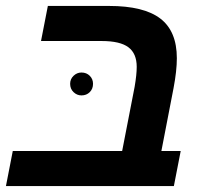

<svg xmlns="http://www.w3.org/2000/svg" viewBox="-30 -626 690 646"><path d="M312 -488H108L131 -606H337Q454 -606 509.5 -563.5Q565 -521 565 -430Q565 -388 554 -330L513 -118H578L555 0H-10L13 -118H381L423 -334Q430 -375 430 -401Q430 -446 402 -467Q374 -488 312 -488ZM206 -344Q206 -360 217.5 -371Q229 -382 244 -382Q261 -382 272 -371Q283 -360 283 -344Q283 -327 272 -316Q261 -305 244 -305Q229 -305 217.5 -316Q206 -327 206 -344Z"/></svg>

Font: Libra Sans
Style: Bold Italic
Weight: 700
Italic angle: -12°
Foundry: Context Ltd
Version: Version 1.002